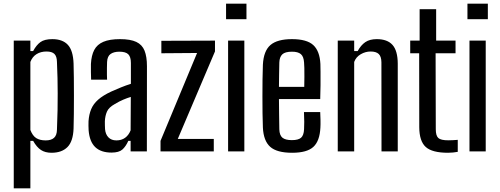

<svg xmlns="http://www.w3.org/2000/svg" viewBox="-20 -820 2706 1040"><path d="M54.5 200V-600H144.5V-543.5H159.5Q177 -576 199 -592Q221 -608 263.5 -608Q319 -608 347.5 -577.2Q376 -546.5 378.5 -476Q379.5 -446 380 -399.2Q380.5 -352.5 380.5 -300.5Q380.5 -248.5 380 -201.5Q379.5 -154.5 378.5 -124Q376 -54 345.2 -23.2Q314.5 7.5 259 7.5Q225 7.5 202 -7.5Q179 -22.5 159.5 -57H144.5V200ZM227.5 -59.5Q257 -59.5 272.5 -73.2Q288 -87 288.5 -117.5Q291 -176 291.8 -223.8Q292.5 -271.5 292.5 -313.8Q292.5 -356 291.5 -397.5Q290.5 -439 288.5 -484.5Q288 -514.5 274.8 -527.8Q261.5 -541 232 -541Q201 -541 178.2 -527Q155.5 -513 144.5 -484.5V-116Q156.5 -84.5 176.2 -72Q196 -59.5 227.5 -59.5Z M584 6.5Q527 6.5 496 -23Q465 -52.5 460 -114.5Q459.5 -127 459.2 -139.2Q459 -151.5 459.5 -163.5Q462 -200 473.8 -228.5Q485.5 -257 511.8 -280.2Q538 -303.5 583.5 -324.5Q608 -335.5 635 -346.5Q662 -357.5 689 -366V-479Q689 -511.5 675 -525.8Q661 -540 626.5 -540Q597 -540 579.2 -527.8Q561.5 -515.5 560 -484.5Q559.5 -471 559.2 -451.8Q559 -432.5 559.2 -414.8Q559.5 -397 560 -388.5H473.5Q473 -408 472.5 -430.5Q472 -453 472.5 -473.5Q475 -520 490.5 -549.5Q506 -579 539.8 -593.5Q573.5 -608 630 -608Q686.5 -608 718.2 -593Q750 -578 763 -545.5Q776 -513 776 -461L775.5 0H687.5V-57H675Q661.5 -26.5 642.8 -10Q624 6.5 584 6.5ZM610.5 -59.5Q638 -59.5 657.5 -73.5Q677 -87.5 687.5 -114L688.5 -295Q668.5 -289 647.8 -280.2Q627 -271.5 602 -256.5Q569.5 -238.5 559.5 -215.8Q549.5 -193 548 -163.5Q548 -150 548.2 -140.5Q548.5 -131 549 -120.5Q551.5 -92 567.5 -75.8Q583.5 -59.5 610.5 -59.5Z M849.5 0V-57L1047.5 -533L854 -531.5V-599L1144.5 -600V-541.5L943 -67.5H1138V0Z M1204.5 -716V-800H1315V-716ZM1215.5 0V-600H1303.5V0Z M1562.5 7.5Q1479.5 7.5 1443.5 -24.8Q1407.5 -57 1404 -129Q1402.5 -163.5 1402 -207.2Q1401.5 -251 1401.5 -297.8Q1401.5 -344.5 1402 -389.2Q1402.5 -434 1404 -470Q1408 -544.5 1445 -576.2Q1482 -608 1561.5 -608Q1642 -608 1677 -575.8Q1712 -543.5 1715.5 -473.5Q1716 -462 1716.2 -430.2Q1716.5 -398.5 1716.2 -358.8Q1716 -319 1714.5 -283.5H1491Q1491 -243.5 1491.8 -202.8Q1492.5 -162 1493 -119.5Q1494 -87 1510 -74Q1526 -61 1561 -61Q1596 -61 1610.8 -74Q1625.5 -87 1627 -120Q1628 -135 1628 -160Q1628 -185 1626.5 -213H1714.5Q1715.5 -197.5 1716 -171.2Q1716.5 -145 1715.5 -129Q1712 -56 1677.2 -24.2Q1642.5 7.5 1562.5 7.5ZM1491 -349.5H1628Q1628.5 -376.5 1628.8 -403.5Q1629 -430.5 1628.5 -451.8Q1628 -473 1627 -481.5Q1625 -514 1609.5 -527Q1594 -540 1561.5 -540Q1524 -540 1509 -525.5Q1494 -511 1493 -481.5Q1492.5 -449 1491.8 -416Q1491 -383 1491 -349.5Z M1809.5 0V-600H1898.5V-543.5H1917.5Q1935 -575.5 1958.8 -591.8Q1982.5 -608 2021 -608Q2078 -608 2106 -576.8Q2134 -545.5 2134.5 -476V0H2046.5L2046 -483Q2045.5 -514 2031.5 -527.5Q2017.5 -541 1987.5 -541Q1959.5 -541 1934 -526.2Q1908.5 -511.5 1898.5 -484.5V0Z M2407 7.5Q2321 7.5 2286.2 -23.8Q2251.5 -55 2251 -130.5L2250.5 -531.5H2202V-600H2253V-770H2342.5V-600H2447.5V-531.5H2339.5L2340.5 -120Q2340.5 -85 2354.2 -72.5Q2368 -60 2408 -60Q2423 -60 2434 -60.8Q2445 -61.5 2459.5 -62.5V2.5Q2447.5 4.5 2434.5 6Q2421.5 7.5 2407 7.5Z M2512 -716V-800H2622.5V-716ZM2523 0V-600H2611V0Z"/></svg>

Font: Big Shoulders Text Thin Medium
Style: Regular
Weight: 500
Version: Version 2.002